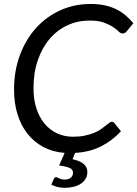

<svg xmlns="http://www.w3.org/2000/svg" viewBox="-20 -744 675 943"><path d="M256.5 126.5Q259.5 126.5 262.8 128.2Q266 130 270.5 132.2Q275 134.5 281.5 136.2Q288 138 297.5 138Q317.5 138 328 128.5Q338.5 119 338.5 104.5Q338.5 87.5 320.8 80.2Q303 73 270.5 68.5L297.5 7Q239 2.5 192.8 -22.2Q146.5 -47 114.5 -87.8Q82.5 -128.5 65.8 -183.2Q49 -238 49 -303Q49 -396.5 78 -474Q107 -551.5 157.8 -607.2Q208.5 -663 277 -693.8Q345.5 -724.5 424.5 -724.5Q462.5 -724.5 493.5 -718Q524.5 -711.5 550 -699Q575.5 -686.5 596.2 -669Q617 -651.5 635 -630L603 -591Q599 -586 594 -582.8Q589 -579.5 581.5 -579.5Q572.5 -579.5 562.5 -589.5Q552.5 -599.5 535.2 -611.2Q518 -623 490.8 -633Q463.5 -643 420 -643Q361.5 -643 311.2 -619.8Q261 -596.5 224 -553.2Q187 -510 165.8 -448.5Q144.5 -387 144.5 -310.5Q144.5 -255 159 -211Q173.5 -167 199.2 -136.2Q225 -105.5 260.5 -89Q296 -72.5 338.5 -72.5Q371.5 -72.5 397 -78Q422.5 -83.5 442 -91.5Q461.5 -99.5 475.2 -109.2Q489 -119 499.2 -127Q509.5 -135 516.5 -140.5Q523.5 -146 529 -146Q533.5 -146 536.5 -144.2Q539.5 -142.5 541.5 -140L574 -99.5Q531 -52.5 475.5 -24.8Q420 3 348.5 7L336.5 38Q374.5 46.5 391.8 62Q409 77.5 409 101Q409 119 400.8 133.5Q392.5 148 377.5 158Q362.5 168 342 173.2Q321.5 178.5 297.5 178.5Q278.5 178.5 262 174.2Q245.5 170 232 163L244 135.5Q247.5 126.5 256.5 126.5Z"/></svg>

Font: Lato
Style: Italic
Weight: 400
Italic angle: -7°
Designer: Lukasz Dziedzic
Foundry: tyPoland Lukasz Dziedzic
Version: Version 2.007; 2014-02-27